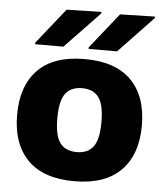

<svg xmlns="http://www.w3.org/2000/svg" viewBox="-55 -818 746 880"><g transform="rotate(5 318.5 -378.0)"><path d="M319 -120Q370 -120 395 -153.5Q420 -187 420 -267Q420 -347 395 -380.5Q370 -414 319 -414Q267 -414 242 -380.5Q217 -347 217 -267Q217 -187 242 -153.5Q267 -120 319 -120ZM319 14Q177 14 104.5 -59.5Q32 -133 32 -267Q32 -401 104.5 -474.5Q177 -548 319 -548Q461 -548 533.5 -474.5Q606 -401 606 -267Q606 -133 533 -59.5Q460 14 319 14ZM86 -596V-603L216 -766L376 -770V-763L216 -596ZM332 -596V-603L462 -766L622 -770V-763L463 -596Z"/></g></svg>

Font: Nacelle Heavy
Style: Regular
Weight: 800
Designer: Sora Sagano
Foundry: Sora Sagano
Version: Version 1.000;FEAKit 1.0